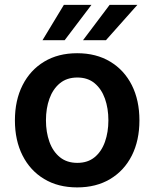

<svg xmlns="http://www.w3.org/2000/svg" viewBox="-20 -776 648 806"><path d="M304 10.7Q224.1 10.7 165.5 -24.5Q106.9 -59.7 74.8 -123Q42.6 -186.4 42.6 -270.6Q42.6 -355.1 74.8 -418.5Q106.9 -481.9 165.5 -517.2Q224.1 -552.6 304 -552.6Q383.9 -552.6 442.6 -517.2Q501.4 -481.9 533.4 -418.5Q565.3 -355.1 565.3 -270.6Q565.3 -186.4 533.4 -123Q501.4 -59.7 442.6 -24.5Q383.9 10.7 304 10.7ZM304.7 -92.3Q348.4 -92.3 377.3 -116.1Q406.2 -139.9 420.6 -180.6Q435 -221.2 435 -271Q435 -321 420.6 -361.7Q406.2 -402.3 377.3 -426.5Q348.4 -450.6 304.7 -450.6Q260.7 -450.6 231.4 -426.5Q202.1 -402.3 187.5 -361.7Q172.9 -321 172.9 -271Q172.9 -221.2 187.5 -180.6Q202.1 -139.9 231.4 -116.1Q260.7 -92.3 304.7 -92.3ZM328.5 -607.2 440.3 -755.7H556.8L424.7 -607.2ZM158.4 -607.2 248.2 -755.7H364L251.4 -607.2Z"/></svg>

Font: Inter Zeller Semi Bold
Style: Regular
Weight: 600
Designer: Rasmus Andersson; Joe Bland
Foundry: zeller
Version: Version 3.015;git-dec3a8cb1